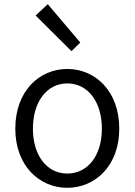

<svg xmlns="http://www.w3.org/2000/svg" viewBox="-20 -883 642 916"><path d="M301 13C433 13 549 -91 549 -269C549 -450 433 -554 301 -554C169 -554 53 -450 53 -269C53 -91 169 13 301 13ZM301 -55C204 -55 137 -141 137 -269C137 -398 204 -485 301 -485C399 -485 466 -398 466 -269C466 -141 399 -55 301 -55ZM321 -639 363 -680 208 -863 150 -809Z"/></svg>

Font: ChiuKong Gothic CL Normal
Style: Regular
Weight: 350
Designer: Ryoko NISHIZUKA 西塚涼子 (kana, bopomofo & ideographs); Paul D. Hunt (Latin, Greek & Cyrillic); Sandoll Communications 산돌커뮤니
Foundry: Adobe
Version: Version 1.300